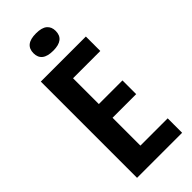

<svg xmlns="http://www.w3.org/2000/svg" viewBox="-268 -887 931 931"><g transform="rotate(-45 197.5 -421.0)"><path d="M58 0V-660H180V0ZM131 0V-99H367V0ZM131 -290V-384H342V-290ZM131 -561V-660H367V-561ZM207 -723Q168 -723 149 -738Q130 -753 130 -782Q130 -812 149 -827Q168 -842 207 -842Q246 -842 264.5 -826.5Q283 -811 283 -783Q283 -753 264 -738Q245 -723 207 -723Z"/></g></svg>

Font: Bricolage Grotesque Condensed SemiBold
Style: Regular
Weight: 600
Width: 3
Designer: Mathieu Triay
Foundry: Atelier Triay
Version: Version 1.000;gftools[0.9.30]